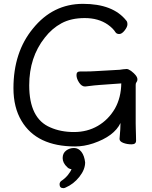

<svg xmlns="http://www.w3.org/2000/svg" viewBox="-20 -739 792 999"><path d="M310 240Q290 240 290 220Q290 210 298 203Q317 191 333 172Q348 153 352 141Q350 141 345 140Q335 137 330 131Q306 109 306 83.5Q306 58 324 44.5Q342 31 365 31Q388 31 403.5 51Q419 71 423 106Q423 143 393 181Q363 219 321 237Q315 240 310 240ZM688 -7Q688 12 664.5 12Q641 12 621.5 4.5Q602 -3 602 -16V-17Q607 -70 607 -99Q574 -30 465 7Q417 23 371 23Q171 23 92 -110Q50 -180 50 -280Q50 -467 151 -590Q255 -719 411.5 -719Q568 -719 637 -632Q643 -626 643 -612.5Q643 -599 628.5 -580.5Q614 -562 600.5 -562Q587 -562 581 -571Q568 -592 541 -611Q492 -645 421 -645Q350 -645 300 -618Q250 -591 213 -543Q132 -441 132 -295Q132 -122 242 -76Q296 -52 365 -52Q434 -52 489 -84Q544 -116 578 -174Q610 -231 611 -305L499 -297Q479 -296 424 -289H422Q405 -289 391.5 -309.5Q378 -330 378 -348.5Q378 -367 396 -367H410Q454 -367 480 -369L603 -376Q611 -377 620.5 -378.5Q630 -380 639 -380Q648 -380 662 -370Q695 -345 695 -326Q695 -317 690.5 -312Q686 -307 686 -298V-97Q686 -89 686.5 -71Q687 -53 687.5 -35Q688 -17 688 -7Z"/></svg>

Font: LXGW WenKai Lite
Style: Bold
Weight: 700
Designer: LXGW / Fontworks Inc.
Foundry: LXGW / Fontworks Inc.
Version: Version 1.330;April 28, 2024